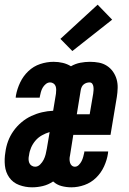

<svg xmlns="http://www.w3.org/2000/svg" viewBox="-32 -792 552 820"><path d="M105 8Q76 8 49.5 -2Q23 -12 7.5 -34Q-8 -56 -11 -84.5Q-14 -113 -9 -142Q-6 -166 2.5 -189Q11 -212 25.5 -232.5Q40 -253 59.5 -269.5Q79 -286 101.5 -296.5Q124 -307 147.5 -312.5Q171 -318 195 -319L207 -392Q208 -400 208 -408.5Q208 -417 205.5 -424Q203 -431 196.5 -435.5Q190 -440 182 -440Q172 -440 163.5 -433Q155 -426 150 -417Q145 -408 142.5 -398.5Q140 -389 138 -379Q138 -378 138 -377Q138 -376 137 -375H35Q35 -377 35.5 -379.5Q36 -382 36 -384Q41 -412 54 -439.5Q67 -467 89 -488Q111 -509 139.5 -518.5Q168 -528 197 -528Q217 -528 236 -523.5Q255 -519 271 -509Q290 -520 311 -524Q332 -528 352 -528Q372 -528 390.5 -524.5Q409 -521 424.5 -511Q440 -501 450.5 -486Q461 -471 466 -453.5Q471 -436 470.5 -416.5Q470 -397 467 -378L440 -216H281L267 -128Q265 -120 265 -112.5Q265 -105 267 -97.5Q269 -90 274.5 -85Q280 -80 288 -80Q297 -80 304.5 -87.5Q312 -95 316.5 -104Q321 -113 323.5 -122.5Q326 -132 328 -141Q328 -142 328 -143Q328 -144 328 -145H430Q430 -143 429.5 -140.5Q429 -138 429 -136Q425 -109 412.5 -81.5Q400 -54 378.5 -33Q357 -12 329 -2Q301 8 273 8Q251 8 230.5 2.5Q210 -3 195 -17Q174 -3 151 2.5Q128 8 105 8ZM296 -304H351L366 -392Q367 -399 367.5 -406.5Q368 -414 367 -421.5Q366 -429 362 -434.5Q358 -440 350 -440Q344 -440 337.5 -438Q331 -436 325.5 -431.5Q320 -427 317 -420.5Q314 -414 313 -408ZM118 -80Q130 -80 139.5 -89.5Q149 -99 154.5 -110Q160 -121 163 -133Q166 -145 168 -157L180 -228Q163 -223 147 -214Q131 -205 119.5 -191.5Q108 -178 101 -162Q94 -146 92 -129Q90 -121 90 -112.5Q90 -104 93 -96.5Q96 -89 103 -84.5Q110 -80 118 -80ZM277 -574 226 -626 385 -772 447 -708Z"/></svg>

Font: Iosevka SS04 Oblique
Style: Bold
Weight: 700
Italic angle: -9°
Monospace: yes
Designer: Belleve Invis
Foundry: Belleve Invis
Version: Version 19.0.0; ttfautohint (v1.8.4)